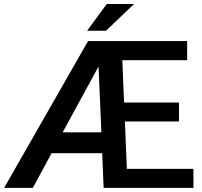

<svg xmlns="http://www.w3.org/2000/svg" viewBox="-23 -910 980 930"><path d="M468 -269 454.5 -585.5H453L280.5 -269ZM914 0H479L472 -168H227L136 0H-3L403.5 -711H883.5V-618.5H569.5L578 -413.5H844V-321.5H582L591.5 -92H914ZM490.5 -761H399L494 -890.5H626Z"/></svg>

Font: Roberto Sans Medium
Style: Regular
Weight: 500
Designer: Google (font) & Cristiano Sobral (main changes)
Version: Version 1.000;October 12, 2021;FontCreator 14.0.0.2814 64-bi